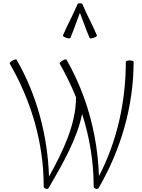

<svg xmlns="http://www.w3.org/2000/svg" viewBox="-20 -1195 908 1230"><path d="M431 -952C453 -1005 471 -1059 492 -1113C513 -1059 531 -1005 554 -952C555 -948 567 -948 580 -953C593 -957 603 -964 601 -968C573 -1035 537 -1099 509 -1166C507 -1172 499 -1175 492 -1174C488 -1176 478 -1173 476 -1166C447 -1099 412 -1035 383 -968C382 -964 391 -957 404 -953C417 -948 429 -948 431 -952ZM292 9C379 -141 474 -305 506 -465C554 -316 580 -160 580 -2C579 6 585 12 594 14C599 17 609 15 612 9C755 -237 836 -516 836 -800C836 -804 824 -808 811 -808C797 -808 786 -804 786 -800C786 -545 731 -292 614 -67C608 -240 576 -411 517 -573C487 -656 450 -736 406 -813C403 -816 392 -814 380 -807C368 -800 360 -791 362 -788C402 -718 437 -646 467 -572C467 -399 384 -226 294 -64C285 -327 217 -585 86 -813C83 -816 72 -814 60 -807C48 -800 40 -791 42 -788C181 -548 260 -278 260 -2C259 6 265 12 274 14C279 17 289 15 292 9Z"/></svg>

Font: Nupuram Condensed Thin
Style: Regular
Weight: 100
Width: 3
Designer: Santhosh Thottingal (santhosh.thottingal@gmail.com)
Foundry: SMC
Version: Version 1.000